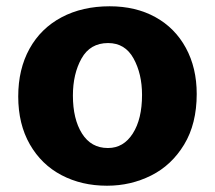

<svg xmlns="http://www.w3.org/2000/svg" viewBox="-20 -527 684 611"><path d="M38 -220Q38 -307 74 -372Q110 -437 176 -472Q242 -507 329 -507Q412 -507 474.5 -472.5Q537 -438 571.5 -374.5Q606 -311 606 -228Q606 -133 566 -67Q526 -1 461 31.5Q396 64 321 64H320Q240 64 176 30.5Q112 -3 75 -67.5Q38 -132 38 -220ZM432 -225Q432 -292 405 -341Q378 -390 324 -390Q267 -390 239.5 -341Q212 -292 212 -223Q212 -148 241 -102Q270 -56 323 -56H324Q373 -56 402.5 -102Q432 -148 432 -225Z"/></svg>

Font: Gmarket Sans TTF Bold
Style: Regular
Weight: 700
Designer: Creative Director : Sungho Lee; Art Director : Kiwoong Choi; Project Manager : Sori Yang, Jongwook Yoon; Font Designer :
Foundry: Sandoll Inc.
Version: Version 1.000;hotconv 1.0.109;makeotfexe 2.5.65596